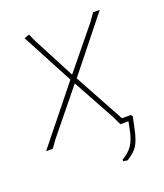

<svg xmlns="http://www.w3.org/2000/svg" viewBox="-117 -535 649 758"><g transform="rotate(-20 208.0 -156.0)"><path d="M211 -229 325 -20H362L368 -13L356 43Q347 84 333.5 104.5Q320 125 289 144L272 141L271 135Q301 117 315 96.5Q329 76 337 40L345 0H311L294 -36L197 -213L50 -32L27 0H-1L186 -233L72 -448L93 -456L108 -423L199 -249L337 -418L361 -452H389Z"/></g></svg>

Font: Alegreya Sans Thin
Style: Italic
Weight: 100
Italic angle: -7°
Designer: Juan Pablo del Peral
Foundry: Huerta Tipografica
Version: Version 2.007